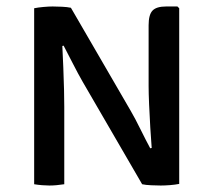

<svg xmlns="http://www.w3.org/2000/svg" viewBox="-20 -569 659 593"><path d="M235 -317Q221.5 -340.5 205 -372.8Q188.5 -405 176.5 -428L172.5 -427Q174 -398 175.5 -361.2Q177 -324.5 177.8 -291.2Q178.5 -258 178.5 -239.5V0Q166 2 154.2 3Q142.5 4 132.5 4Q122.5 4 110 3Q97.5 2 85.5 0V-543.5Q97.5 -546 114.2 -547.5Q131 -549 142.5 -549Q155 -549 171.2 -548.2Q187.5 -547.5 199 -545L383.5 -227Q397 -204 414.2 -169Q431.5 -134 444 -111L448.5 -112Q446.5 -138 444.2 -174.8Q442 -211.5 440.5 -246.5Q439 -281.5 439 -303V-491Q439 -523.5 451 -536.2Q463 -549 493 -549H528L533.5 -543.5V-1Q521 1.5 504.8 2.8Q488.5 4 476.5 4Q464.5 4 447.2 3.2Q430 2.5 419 0Z"/></svg>

Font: Signika Negative SC
Style: Regular
Weight: 400
Designer: Anna Giedryś
Foundry: Anna Giedryś
Version: Version 2.000; ttfautohint (v1.8.3) -l 8 -r 50 -G 200 -x 9 -